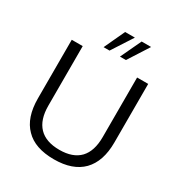

<svg xmlns="http://www.w3.org/2000/svg" viewBox="-212 -1074 1155 1229"><g transform="rotate(30 365.5 -459.0)"><path d="M366 8Q225 8 155 -65Q83 -137 83 -279V-712H164V-272Q164 -168 215 -115Q266 -62 366 -62Q465 -62 516 -115Q566 -168 566 -272V-712H648V-279Q648 -139 576 -65Q504 8 366 8ZM283 -773 354 -926H426L327 -773ZM404 -773 476 -926H546L448 -773Z"/></g></svg>

Font: PRinguin Sans
Style: Regular
Weight: 400
Designer: Vernon Adams
Foundry: Vernon Adams
Version: ""